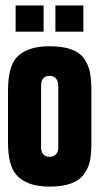

<svg xmlns="http://www.w3.org/2000/svg" viewBox="-20 -694 370 714"><path d="M319.8 -163.1Q319.8 -121.1 314.5 -95.2Q309.1 -69.3 292 -45.9Q258.8 0 164.1 0Q77.1 0 39.1 -45.9Q9.8 -81.5 9.8 -163.1V-356.9Q9.8 -441.4 39.1 -477.1Q76.2 -522 164.1 -522Q259.3 -522 292 -477.1Q308.6 -453.6 314.2 -426.5Q319.8 -399.4 319.8 -356.9ZM38.1 -576.2V-673.8H142.1V-576.2ZM132.8 -146Q132.8 -129.4 140.9 -120.1Q148.9 -110.8 164.1 -110.8Q179.2 -110.8 188 -120.1Q196.8 -129.4 196.8 -146V-373Q196.8 -392.1 188 -402.1Q179.2 -412.1 164.1 -412.1Q132.8 -412.1 132.8 -373ZM186 -576.2V-673.8H290V-576.2Z"/></svg>

Font: Quaderni
Style: Regular
Weight: 400
Designer: Romain Laurent, Daphné Lejeune, Alexandre D’Hubert
Foundry: ESAD Valence
Version: Version 1.000;FEAKit 1.0